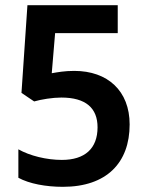

<svg xmlns="http://www.w3.org/2000/svg" viewBox="-20 -803 569 742"><path d="M223 -81C392 -81 481 -174 481 -322C481 -452 396 -529 267 -529C229 -529 203 -524 180 -520L193 -675H435V-783H86L63 -444L112 -411C140 -419 183 -426 217 -426C312 -426 357 -385 357 -311C357 -229 308 -185 219 -185C160 -185 95 -201 51 -226V-116C93 -93 157 -81 223 -81Z"/></svg>

Font: Noto Sans Kannada UI SemiCondensed SemiBold
Style: Regular
Weight: 600
Width: 4
Designer: Jelle Bosma - Monotype Design Team
Foundry: Monotype Imaging Inc.
Version: Version 2.006